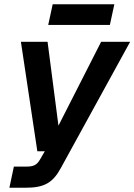

<svg xmlns="http://www.w3.org/2000/svg" viewBox="-20 -730 630 900"><path d="M206 -613H495L516 -710H227ZM24 150H100C186 150 227 128 265 58L590 -534H454L254 -141L203 -534H78L155 -21H190L168 17C152 45 136 51 101 51H45Z"/></svg>

Font: Geist SemiBold
Style: Italic
Weight: 600
Italic angle: -12°
Designer: Basement.studio, Andrés Briganti, Mateo Zaragoza
Foundry: Basement.studio, Vercel, Andrés Briganti, Guido Ferreyra, Mateo Zaragoza
Version: Version 1.500